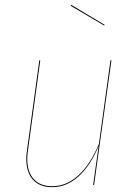

<svg xmlns="http://www.w3.org/2000/svg" viewBox="-20 -767 557 796"><path d="M89 -109Q89 -126 92 -144L143 -517H147L96 -144Q93 -126 93 -109Q93 -54 120 -24.5Q147 5 196 5Q256 5 305.5 -40.5Q355 -86 390 -170L438 -517H442L370 0H366L389 -162Q355 -80 305.5 -35.5Q256 9 196 9Q145 9 117 -21.5Q89 -52 89 -109ZM414 -664 412 -661 273 -743 275 -747Z"/></svg>

Font: Fira Sans Condensed Four
Style: Italic
Weight: 100
Width: 3
Italic angle: -8°
Designer: bBox Type GmbH & Carrois Corporate GbR & Edenspiekermann AG
Foundry: bBox Type GmbH & Carrois Corporate GbR & Edenspiekermann AG
Version: Version 4.301